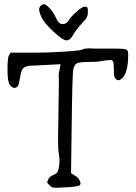

<svg xmlns="http://www.w3.org/2000/svg" viewBox="-20 -889 644 912"><path d="M387.7 -798.8Q338.9 -746.1 326.2 -721.7Q313.5 -697.3 295.9 -697.3Q278.3 -697.3 233.9 -738.8Q189.5 -780.3 177.7 -805.7Q166 -831.1 166 -842.8Q166 -854.5 173.3 -861.8Q180.7 -869.1 189 -869.1Q197.3 -869.1 215.8 -850.1Q234.4 -831.1 246.6 -802.7Q258.8 -774.4 277.3 -774.4Q295.9 -774.4 306.2 -792Q316.4 -809.6 343.8 -833.5Q371.1 -857.4 381.8 -857.4Q392.6 -857.4 395 -853.5Q397.5 -849.6 397.5 -831.1Q397.5 -812.5 387.7 -798.8ZM21.5 -624 30.3 -638.7H138.7Q213.9 -638.7 291 -644Q368.2 -649.4 372.6 -654.3Q377 -659.2 412.1 -659.2Q418 -658.2 422.9 -658.2Q422.9 -658.2 521.5 -658.2Q576.2 -658.2 582.5 -652.3Q588.9 -646.5 588.9 -630.9Q588.9 -535.2 554.7 -512.7Q547.9 -507.8 543 -507.8Q536.1 -507.8 530.3 -513.7Q521.5 -522.5 521.5 -539.1L519.5 -589.8Q516.6 -604.5 502 -604.5L500 -603.5Q484.4 -603.5 463.9 -599.1Q443.4 -594.7 401.4 -594.7Q359.4 -594.7 346.7 -588.9Q334 -583 328.6 -562.5Q323.2 -542 320.3 -275.4L317.4 -66.4L333 -56.6Q348.6 -48.8 357.4 -33.2Q362.3 -25.4 362.3 -19.5Q362.3 -18.6 362.3 -17.6Q362.3 -12.7 359.4 -9.8Q352.5 -2.9 306.6 0Q260.7 2.9 250 2.9Q239.3 2.9 232.4 2Q225.6 1 215.8 -8.3Q206.1 -17.6 204.1 -22.5V-23.4Q205.1 -28.3 210 -39.1Q216.8 -50.8 231.9 -57.1Q247.1 -63.5 251.5 -69.3Q255.9 -75.2 259.3 -92.3Q262.7 -109.4 262.7 -124.5Q262.7 -139.6 259.8 -155.3Q255.9 -172.9 255.9 -219.7V-240.2L259.8 -506.8Q258.8 -524.4 258.8 -535.2L267.6 -584L116.2 -576.2Q94.7 -571.3 87.4 -561.5Q80.1 -551.8 75.2 -520Q70.3 -488.3 64.5 -479.5Q57.6 -471.7 48.8 -471.7H46.9Q36.1 -472.7 25.9 -487.3Q15.6 -502 15.6 -556.6Q15.6 -611.3 21.5 -624Z"/></svg>

Font: Drukaatie burti
Style: Light
Weight: 300
Version: Version 0.14